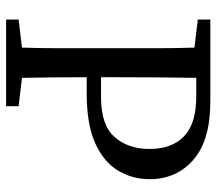

<svg xmlns="http://www.w3.org/2000/svg" viewBox="-60 -649 709 629"><g transform="rotate(90 294.5 -334.5)"><path d="M295 -623H235Q234 -559 233.5 -492.5Q233 -426 233 -359V-311H299Q390 -311 429 -355.5Q468 -400 468 -470Q468 -543 426.5 -583Q385 -623 295 -623ZM44 -628V-669H313Q440 -669 503.5 -613.5Q567 -558 567 -470Q567 -414 539 -367Q511 -320 449.5 -292Q388 -264 285 -264H233Q233 -210 233.5 -158Q234 -106 235 -52L328 -41V0H44V-41L136 -52Q138 -115 138 -180Q138 -245 138 -310V-359Q138 -424 138 -488.5Q138 -553 136 -617Z"/></g></svg>

Font: Source Serif Pro
Style: Regular
Weight: 400
Designer: Frank Grießhammer
Foundry: Adobe Systems Incorporated
Version: Version 3.001;hotconv 1.0.111;makeotfexe 2.5.65597